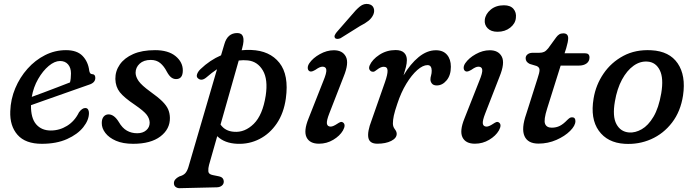

<svg xmlns="http://www.w3.org/2000/svg" viewBox="-20 -725 3550 982"><path d="M435 -147Q435 -111 406 -74.5Q377 -38 323 -13.8Q269 10.5 194 10.5Q110 10.5 69.8 -35.2Q29.5 -81 32.5 -156Q34.5 -217.5 58 -273.5Q81.5 -329.5 120.8 -373.5Q160 -417.5 210.5 -443Q261 -468.5 317.5 -468.5Q374 -468.5 402.5 -438.8Q431 -409 436.5 -363Q439.5 -346.5 450 -346Q467.5 -345.5 467.5 -326.5Q467.5 -301.5 434.5 -291.5Q404 -281 364.8 -267Q325.5 -253 284 -238.5Q242.5 -224 204.5 -210.5Q166.5 -197 138.5 -187Q137.5 -121 165 -89.2Q192.5 -57.5 239.5 -57.5Q284.5 -57.5 323.2 -81.5Q362 -105.5 384 -150.5Q400 -172.5 416 -172.5Q426 -172.5 430.5 -165Q435 -157.5 435 -147ZM287 -413Q259.5 -413 229.2 -387.8Q199 -362.5 175 -320.8Q151 -279 142.5 -229.5Q170 -239.5 204.8 -252.5Q239.5 -265.5 274.5 -279Q309.5 -292.5 338 -303.5Q343 -322 343 -349.5Q343 -378.5 328 -395.8Q313 -413 287 -413Z M681.5 -43.5Q710.5 -43.5 728 -58.8Q745.5 -74 745.5 -97.5Q745 -118.5 730.5 -137.8Q716 -157 669.5 -189Q615 -225.5 593 -253.2Q571 -281 570 -321Q569.5 -361.5 592.8 -395Q616 -428.5 661.2 -448.5Q706.5 -468.5 773 -468.5Q840.5 -468.5 877.8 -438Q915 -407.5 915 -365Q915 -320.5 880.5 -320.5Q867.5 -320.5 856.2 -328.8Q845 -337 833.5 -358Q819 -386.5 799.5 -402.5Q780 -418.5 751 -418.5Q715 -418.5 694.2 -399.2Q673.5 -380 673.5 -352.5Q674 -332 689.2 -310.2Q704.5 -288.5 748.5 -256.5Q788.5 -228 810 -206.8Q831.5 -185.5 840 -165.8Q848.5 -146 849 -122.5Q850 -65 800.5 -27.2Q751 10.5 661 10.5Q609 10.5 573.2 -5Q537.5 -20.5 518.8 -45Q500 -69.5 500.5 -96Q500.5 -117 510.2 -128.5Q520 -140 535 -140Q563.5 -140 587 -102Q605.5 -70 629 -56.8Q652.5 -43.5 681.5 -43.5Z M1035.5 -329Q1011 -308.5 993 -324Q983.5 -331.5 987.8 -345Q992 -358.5 1005.5 -371.5Q1053.5 -417.5 1110.5 -442L1127.5 -499Q1143.5 -556 1193.5 -556Q1240 -556 1219 -479.5L1216 -468Q1239.5 -470.5 1264.5 -469.5Q1359.5 -466 1409 -403.8Q1458.5 -341.5 1442 -221.5Q1431.5 -146.5 1395.8 -93.8Q1360 -41 1307.2 -14Q1254.5 13 1194 10.5Q1128.5 8 1091 -28.5L1049 119Q1044.5 135.5 1045.5 151Q1046.5 166.5 1068.5 170.5L1098 176.5Q1113 179.5 1118.8 186.8Q1124.5 194 1124.5 202.5Q1125 216 1115 224.2Q1105 232.5 1089.5 233L897.5 237.5Q887 237.5 878.2 231Q869.5 224.5 869.5 211.5Q869.5 191.5 897 177.5Q918.5 171.5 928 160.5Q937.5 149.5 943.5 130L1090 -371Q1063.5 -353.5 1035.5 -329ZM1177 -51Q1232 -46.5 1277.8 -91.5Q1323.5 -136.5 1339 -236Q1351.5 -318.5 1324.5 -364.5Q1297.5 -410.5 1248 -416Q1224.5 -418.5 1201 -415.5L1108 -88Q1131.5 -54 1177 -51Z M1671.5 -77.5Q1683.5 -77.5 1706 -92.5Q1714 -98 1720.8 -100.5Q1727.5 -103 1734.5 -98.5Q1750.5 -87 1734 -57.5Q1718 -30 1684.5 -10Q1651 10 1611.5 10Q1564 10 1548 -22.5Q1532 -55 1558 -119L1634 -311.5Q1651 -352.5 1649 -368.2Q1647 -384 1629.5 -384Q1622 -384 1613 -379.8Q1604 -375.5 1593.5 -368Q1584 -362.5 1576.5 -360Q1569 -357.5 1562.5 -361Q1554.5 -366 1554 -377.2Q1553.5 -388.5 1562 -401.5Q1580.5 -428.5 1616 -448.2Q1651.5 -468 1687.5 -468Q1732 -468 1749 -435.2Q1766 -402.5 1737.5 -333L1664.5 -145.5Q1649.5 -107.5 1652 -92.5Q1654.5 -77.5 1671.5 -77.5ZM1777.5 -647Q1800.5 -675.5 1821 -692Q1841.5 -708.5 1865.5 -704Q1885 -700 1891 -684.2Q1897 -668.5 1889.5 -650.5Q1881.5 -632.5 1865 -619Q1848.5 -605.5 1821.5 -592L1721.5 -529.5Q1713.5 -526 1705.2 -526Q1697 -526 1693.5 -531Q1689 -537 1692.2 -544.8Q1695.5 -552.5 1702 -560.5Z M1883.5 -358.5Q1876 -359.5 1870.5 -367.8Q1865 -376 1870.5 -390Q1883.5 -420.5 1920.5 -444.8Q1957.5 -469 2003.5 -469Q2032.5 -469 2046.8 -455.2Q2061 -441.5 2061 -417.5Q2061 -402 2056 -381.8Q2051 -361.5 2044 -339.5Q2078.5 -398 2121.2 -433Q2164 -468 2209.5 -468Q2246.5 -468 2266.2 -445Q2286 -422 2286 -383.5Q2286 -340 2264.2 -314Q2242.5 -288 2214 -288Q2197 -288 2189.2 -297.5Q2181.5 -307 2181.5 -318.5Q2181.5 -328.5 2184.8 -339.2Q2188 -350 2188 -363.5Q2188 -376 2183 -384Q2178 -392 2166.5 -392Q2143 -392 2114.2 -366.8Q2085.5 -341.5 2058.2 -296.8Q2031 -252 2012 -194Q1999 -156 1994.2 -133.5Q1989.5 -111 1989.5 -93.5Q1989.5 -77 1999.2 -64.5Q2009 -52 2009 -40.5Q2009 -18.5 1980.8 -4.2Q1952.5 10 1910 10Q1870 10 1864 -20.5Q1858 -51 1880.5 -109.5L1949 -305Q1963 -345 1962.2 -364.2Q1961.5 -383.5 1942.5 -383.5Q1927.5 -383.5 1909.5 -369.5Q1903 -364 1896.5 -360.2Q1890 -356.5 1883.5 -358.5Z M2524.5 -562.5Q2491.5 -562.5 2474 -580.5Q2456.5 -598.5 2459.5 -624Q2463 -653.5 2489.8 -675.8Q2516.5 -698 2557.5 -698Q2590.5 -698 2606.2 -679.5Q2622 -661 2618.5 -633.5Q2616 -604.5 2589.5 -583.5Q2563 -562.5 2524.5 -562.5ZM2462 -145.5Q2447 -107.5 2449.5 -92.5Q2452 -77.5 2469 -77.5Q2481 -77.5 2503.5 -92.5Q2511.5 -98 2518.2 -100.5Q2525 -103 2532 -98.5Q2548 -87 2531.5 -57.5Q2515.5 -30 2482 -10Q2448.5 10 2409 10Q2361.5 10 2345.5 -22.5Q2329.5 -55 2355.5 -119L2431.5 -311.5Q2448.5 -352.5 2446.5 -368.2Q2444.5 -384 2427 -384Q2419.5 -384 2410.5 -379.8Q2401.5 -375.5 2391 -368Q2381.5 -362.5 2374 -360Q2366.5 -357.5 2360 -361Q2352 -366 2351.5 -377.2Q2351 -388.5 2359.5 -401.5Q2378 -428.5 2413.5 -448.2Q2449 -468 2485 -468Q2529.5 -468 2546.5 -435.2Q2563.5 -402.5 2535 -333Z M2724.5 -387.5 2689.5 -398Q2668.5 -408 2668.5 -427Q2668.5 -439.5 2678.5 -447.2Q2688.5 -455 2704.5 -455H2738Q2753 -455 2763 -459.8Q2773 -464.5 2783.5 -477.5L2825 -534.5Q2831.5 -543.5 2840 -549Q2848.5 -554.5 2861 -554.5Q2886 -554.5 2886 -529.5Q2886 -512 2876 -478.5L2867.5 -452.5H2972.5Q2995 -452.5 2995 -431Q2995 -411.5 2980 -400.5Q2965 -389.5 2940 -389.5H2847.5L2778.5 -170Q2760 -111.5 2767.8 -91.8Q2775.5 -72 2802 -72Q2825 -72 2843.2 -81.2Q2861.5 -90.5 2881.5 -111.5Q2890.5 -120 2895 -122.5Q2899.5 -125 2906.5 -125Q2923 -125 2923 -105.5Q2923 -82.5 2896 -55.5Q2869 -28.5 2825.8 -9.5Q2782.5 9.5 2734 9.5Q2679.5 9.5 2662.5 -29Q2645.5 -67.5 2671.5 -142L2729.5 -324.5Q2739.5 -353.5 2739.5 -367.2Q2739.5 -381 2724.5 -387.5Z M3311.5 -468Q3404 -463 3446.2 -400.8Q3488.5 -338.5 3473.5 -237Q3461 -155 3417.2 -98Q3373.5 -41 3310 -13Q3246.5 15 3174 10.5Q3086.5 5 3042.5 -56.5Q2998.5 -118 3016 -221.5Q3027.5 -291 3066.8 -348.5Q3106 -406 3168.2 -439.2Q3230.5 -472.5 3311.5 -468ZM3197 -47.5Q3229 -45 3262.2 -64Q3295.5 -83 3322.2 -127.8Q3349 -172.5 3362 -248Q3375 -325 3354.5 -366Q3334 -407 3292 -410Q3254.5 -413 3220.5 -388.8Q3186.5 -364.5 3161.2 -317.8Q3136 -271 3125 -206.5Q3111.5 -129.5 3132.8 -90.2Q3154 -51 3197 -47.5Z"/></svg>

Font: Fraunces 9pt S100
Style: Italic
Weight: 400
Italic angle: -16°
Version: Version 1.000; ttfautohint (v1.8.3)